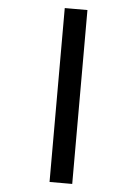

<svg xmlns="http://www.w3.org/2000/svg" viewBox="-61 -806 721 1012"><g transform="rotate(5 300.0 -300.0)"><path d="M240 160V-760H360V160Z"/></g></svg>

Font: Kode Mono
Style: Bold
Weight: 700
Monospace: yes
Designer: Isa Ozler
Foundry: Kadena LLC
Version: Version 1.206;gftools[0.9.28]